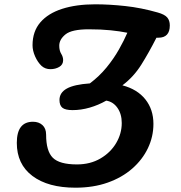

<svg xmlns="http://www.w3.org/2000/svg" viewBox="-20 -866 841 891"><path d="M330 5Q203 5 130.5 -49.5Q58 -104 58 -203Q58 -301 133 -301Q160 -301 177 -285.5Q194 -270 194 -241Q194 -165 225 -134Q256 -103 337 -103Q399 -103 446 -130.5Q493 -158 519 -202Q545 -246 545 -295Q545 -337 525 -365.5Q505 -394 473 -399Q436 -378 396 -366.5Q356 -355 317 -355Q283 -355 269.5 -366Q256 -377 256 -402Q256 -436 290 -455Q324 -474 397 -479Q441 -512 474.5 -553Q508 -594 532 -636.5Q556 -679 571 -714Q537 -721 493 -725.5Q449 -730 392 -730Q313 -730 284 -706.5Q255 -683 255 -654Q255 -631 264 -616.5Q273 -602 273 -587Q273 -566 255 -555.5Q237 -545 214 -545Q190 -545 173 -560Q155 -577 143 -604Q131 -631 131 -656Q131 -720 167 -762Q203 -804 268.5 -825Q334 -846 422 -846Q487 -846 561 -838Q635 -830 712 -808Q744 -799 756 -785Q768 -771 768 -748Q768 -691 715 -691Q710 -691 706 -691Q671 -622 635.5 -565.5Q600 -509 548 -470Q617 -452 654.5 -405Q692 -358 692 -291Q692 -232 666.5 -178.5Q641 -125 593.5 -83.5Q546 -42 479.5 -18.5Q413 5 330 5Z"/></svg>

Font: Pacifico
Style: Regular
Weight: 400
Designer: Vernon Adams
Foundry: Vernon Adams
Version: Version 3.010; ttfautohint (v1.8.4.7-5d5b)